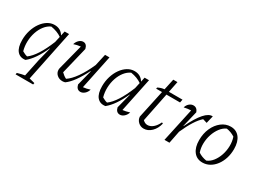

<svg xmlns="http://www.w3.org/2000/svg" viewBox="-50 -1264 2790 2103"><g transform="rotate(30 1344.5 -212.5)"><path d="M181 3Q115 13 77.5 -31Q40 -75 40 -168Q40 -233 58 -291Q76 -349 107.5 -393.5Q139 -438 180 -463.5Q221 -489 268 -489Q346 -489 384 -424L397 -481H453L322 156L392 174L388 194H166L170 174Q198 166 219.5 160.5Q241 155 262 152L308 -68L351 -238L348 -239Q273 -71 181 3ZM112 -67Q128 -58 143.5 -50.5Q159 -43 177 -39Q275 -110 364 -330L380 -403Q325 -442 243 -455Q201 -436 169 -395.5Q137 -355 118.5 -300Q100 -245 98 -184.5Q96 -124 112 -67Z M814 -52 863 -245 859 -247Q814 -157 769 -95Q724 -33 680 -2Q661 3 647 3Q605 3 576.5 -22.5Q548 -48 548 -86Q548 -99 552 -112L633 -427Q586 -422 547 -408Q558 -444 581.5 -465Q605 -486 631 -486Q676 -486 689 -428L606 -86Q637 -55 669 -40Q720 -73 773.5 -148.5Q827 -224 875 -333L908 -481H964L875 -53Q919 -57 962 -72Q952 -37 927 -15.5Q902 6 875 6Q828 6 814 -52Z M1192 3Q1126 13 1088.5 -31Q1051 -75 1051 -168Q1051 -233 1069 -291Q1087 -349 1118.5 -393.5Q1150 -438 1191 -463.5Q1232 -489 1279 -489Q1357 -489 1396 -424L1408 -481H1464L1375 -53Q1414 -57 1462 -72Q1451 -37 1426.5 -15.5Q1402 6 1375 6Q1327 6 1314 -52L1362 -238L1359 -239Q1284 -71 1192 3ZM1123 -67Q1139 -58 1154.5 -50.5Q1170 -43 1188 -39Q1286 -110 1375 -330L1391 -403Q1336 -442 1254 -455Q1212 -436 1180 -395.5Q1148 -355 1129.5 -300Q1111 -245 1109 -184.5Q1107 -124 1123 -67Z M1676 8Q1636 8 1607 -19.5Q1578 -47 1576 -86L1652 -440H1578L1581 -456Q1621 -477 1661 -480L1691 -619H1744L1716 -480H1888L1880 -440H1708L1634 -74Q1661 -47 1693 -47Q1730 -47 1763 -75.5Q1796 -104 1818 -152L1833 -146Q1817 -77 1773.5 -34.5Q1730 8 1676 8Z M1937 0 2029 -425Q1987 -424 1941 -413Q1951 -447 1974.5 -466.5Q1998 -486 2025 -486Q2070 -486 2088 -436L2040 -236L2043 -235Q2170 -498 2267 -487L2244 -392L2191 -408Q2151 -373 2111.5 -311Q2072 -249 2031 -157L2000 0Z M2419 8Q2348 8 2307.5 -44.5Q2267 -97 2267 -188Q2267 -272 2297.5 -340Q2328 -408 2380.5 -448.5Q2433 -489 2496 -489Q2567 -489 2607.5 -437Q2648 -385 2648 -293Q2648 -230 2630.5 -175.5Q2613 -121 2581.5 -79.5Q2550 -38 2508.5 -15Q2467 8 2419 8ZM2447 -32Q2489 -49 2520.5 -89.5Q2552 -130 2570 -184Q2588 -238 2589.5 -296.5Q2591 -355 2573 -408Q2523 -440 2467 -448Q2426 -430 2394.5 -388.5Q2363 -347 2345 -293Q2327 -239 2325.5 -181Q2324 -123 2342 -72Q2388 -41 2447 -32Z"/></g></svg>

Font: Piazzolla Light
Style: Italic
Weight: 300
Italic angle: -11.3°
Designer: Juan Pablo del Peral
Foundry: Huerta Tipografica
Version: Version 1.330